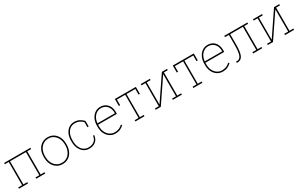

<svg xmlns="http://www.w3.org/2000/svg" viewBox="222 -1971 5324 3413"><g transform="rotate(-30 2884.0 -264.0)"><path d="M47.4 0V-26.4H127V-502H47.4V-528.3H586.4V-502H506.8V-26.4H586.4V0H400.4V-26.4H480V-501.5H153.3V-26.4H232.9V0Z M942.9 10.3Q874 10.3 821.8 -23.4Q769.5 -57.1 740.2 -116.7Q710.9 -176.3 710.9 -253.9V-274.4Q710.9 -352.1 740.2 -411.4Q769.5 -470.7 821.5 -504.4Q873.5 -538.1 941.9 -538.1Q1010.7 -538.1 1062.7 -504.4Q1114.7 -470.7 1144 -411.4Q1173.3 -352.1 1173.3 -274.4V-253.9Q1173.3 -176.3 1144 -116.7Q1114.7 -57.1 1062.7 -23.4Q1010.7 10.3 942.9 10.3ZM942.9 -16.1Q1004.9 -16.1 1050.8 -48.1Q1096.7 -80.1 1121.8 -134Q1147 -188 1147 -253.9V-274.4Q1147 -339.4 1121.6 -393.3Q1096.2 -447.3 1050 -479.5Q1003.9 -511.7 941.9 -511.7Q879.9 -511.7 833.7 -479.5Q787.6 -447.3 762.5 -393.3Q737.3 -339.4 737.3 -274.4V-253.9Q737.3 -187.5 762.5 -133.5Q787.6 -79.6 833.7 -47.9Q879.9 -16.1 942.9 -16.1Z M1487.8 10.3Q1427.2 10.3 1378.9 -22.9Q1330.6 -56.2 1302.7 -115.5Q1274.9 -174.8 1274.9 -253.9V-274.4Q1274.9 -353.5 1302 -412.8Q1329.1 -472.2 1377 -505.1Q1424.8 -538.1 1486.8 -538.1Q1546.4 -538.1 1594 -512.9Q1641.6 -487.8 1673.3 -451.7V-338.4H1647V-441.9Q1615.7 -475.1 1576.2 -493.4Q1536.6 -511.7 1487.3 -511.7Q1431.6 -511.7 1389.6 -481.4Q1347.7 -451.2 1324.5 -397.7Q1301.3 -344.2 1301.3 -274.4V-253.9Q1301.3 -183.6 1324.7 -129.9Q1348.1 -76.2 1390.4 -46.1Q1432.6 -16.1 1489.3 -16.1Q1557.1 -16.1 1603.3 -50.8Q1649.4 -85.4 1658.2 -157.7H1680.7L1681.6 -154.8Q1672.4 -73.2 1620.1 -31.5Q1567.9 10.3 1487.8 10.3Z M2027.8 10.3Q1964.4 10.3 1914.6 -22.2Q1864.7 -54.7 1835.9 -112.1Q1807.1 -169.4 1807.1 -244.1V-275.4Q1807.1 -351.1 1835 -410.4Q1862.8 -469.7 1911.4 -503.9Q1960 -538.1 2021.5 -538.1Q2081.1 -538.1 2125.7 -511.5Q2170.4 -484.9 2195.1 -436.5Q2219.7 -388.2 2219.7 -322.3V-281.7H1833.5V-244.1Q1833.5 -178.7 1858.4 -127.2Q1883.3 -75.7 1927.2 -45.9Q1971.2 -16.1 2027.8 -16.1Q2078.1 -16.1 2116.9 -33.4Q2155.8 -50.8 2186 -80.6L2200.2 -60.1Q2167.5 -28.8 2126 -9.3Q2084.5 10.3 2027.8 10.3ZM1838.9 -308.1H2193.4V-324.2Q2193.4 -377.9 2172.1 -420.4Q2150.9 -462.9 2112.3 -487.3Q2073.7 -511.7 2021.5 -511.7Q1971.7 -511.7 1931.6 -485.4Q1891.6 -459 1866.7 -413.6Q1841.8 -368.2 1837.4 -311Z M2437.5 0V-26.4H2517.1V-501.5H2346.7V-385.3H2320.3V-528.3H2751V-385.3H2724.6V-501.5H2543.5V-26.4H2623V0Z M2852.5 0V-26.4H2932.1V-502H2852.5V-528.3H3038.1V-502H2958.5V-51.8L2961.4 -50.8L3285.2 -528.3H3391.6V-502H3312V-26.4H3391.6V0H3205.6V-26.4H3285.2V-476.6L3282.2 -477.5L2958.5 0Z M3626.5 0V-26.4H3706.1V-501.5H3535.6V-385.3H3509.3V-528.3H3939.9V-385.3H3913.6V-501.5H3732.4V-26.4H3812V0Z M4230.5 10.3Q4167 10.3 4117.2 -22.2Q4067.4 -54.7 4038.6 -112.1Q4009.8 -169.4 4009.8 -244.1V-275.4Q4009.8 -351.1 4037.6 -410.4Q4065.4 -469.7 4114 -503.9Q4162.6 -538.1 4224.1 -538.1Q4283.7 -538.1 4328.4 -511.5Q4373 -484.9 4397.7 -436.5Q4422.4 -388.2 4422.4 -322.3V-281.7H4036.1V-244.1Q4036.1 -178.7 4061 -127.2Q4085.9 -75.7 4129.9 -45.9Q4173.8 -16.1 4230.5 -16.1Q4280.8 -16.1 4319.6 -33.4Q4358.4 -50.8 4388.7 -80.6L4402.8 -60.1Q4370.1 -28.8 4328.6 -9.3Q4287.1 10.3 4230.5 10.3ZM4041.5 -308.1H4396V-324.2Q4396 -377.9 4374.8 -420.4Q4353.5 -462.9 4314.9 -487.3Q4276.4 -511.7 4224.1 -511.7Q4174.3 -511.7 4134.3 -485.4Q4094.2 -459 4069.3 -413.6Q4044.4 -368.2 4040 -311Z M4518.1 0V-25.9H4535.2Q4572.3 -25.9 4596.7 -50.3Q4621.1 -74.7 4633.3 -132.1Q4645.5 -189.5 4645.5 -288.1V-502H4565.9V-528.3H5040V-502H4960.4V-26.4H5040V0H4854V-26.4H4933.6V-501.5H4671.9V-288.1Q4671.9 -132.8 4640.1 -66.4Q4608.4 0 4533.7 0Z M5155.3 0V-26.4H5234.9V-502H5155.3V-528.3H5340.8V-502H5261.2V-51.8L5264.2 -50.8L5587.9 -528.3H5694.3V-502H5614.7V-26.4H5694.3V0H5508.3V-26.4H5587.9V-476.6L5585 -477.5L5261.2 0Z"/></g></svg>

Font: Roboto Slab Thin
Style: Regular
Weight: 100
Designer: Google
Version: Version 2.000; ttfautohint (v1.8.1.43-b0c9)